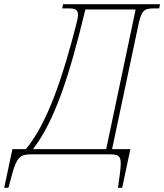

<svg xmlns="http://www.w3.org/2000/svg" viewBox="-92 -734 781 913"><path d="M-72 159H-52L-34 93C-12 14 4 0 55 0H431C483 0 488 14 478 93L469 159H489L528 -25H441L564 -606C580 -683 590 -694 639 -694H665L669 -714H208L204 -694H233C264 -694 279 -690 279 -663C279 -652 275 -635 269 -612C210 -381 136 -150 31 -25H-33ZM65 -25C165 -155 235 -360 314 -689H553L413 -25Z"/></svg>

Font: Noto Serif Condensed Thin
Style: Italic
Weight: 100
Width: 3
Italic angle: -12°
Designer: Monotype Design Team
Foundry: Monotype Imaging Inc.
Version: Version 2.013